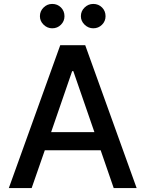

<svg xmlns="http://www.w3.org/2000/svg" viewBox="-20 -957 740 977"><path d="M245.6 -813Q220.7 -813 201.9 -831.3Q183.1 -849.6 183.1 -874.5Q183.1 -900.4 201.7 -918.7Q220.2 -937 245.6 -937Q272.5 -937 290.3 -918.9Q308.1 -900.9 308.1 -874.5Q308.1 -849.1 290 -831.1Q272 -813 245.6 -813ZM454.6 -813Q429.7 -813 410.6 -831.3Q391.6 -849.6 391.6 -874.5Q391.6 -900.4 410.4 -918.7Q429.2 -937 454.6 -937Q481.4 -937 499.3 -918.9Q517.1 -900.9 517.1 -874.5Q517.1 -849.1 499 -831.1Q481 -813 454.6 -813ZM141.1 0H24.9L286.6 -727.1H413.6L675.3 0H558.6L492.2 -192.4H208ZM240.2 -284.7H460.4L353 -595.2H347.2Z"/></svg>

Font: Interop Med
Style: Regular
Weight: 500
Designer: Rasmus Andersson, Google, Jang Haemin
Foundry: jhaemin
Version: Version 1.007